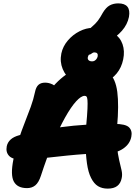

<svg xmlns="http://www.w3.org/2000/svg" viewBox="-20 -1105 820 1136"><path d="M617 11Q584 11 560 -3.5Q536 -18 519 -52Q502 -85 494.5 -138.5Q487 -192 486.5 -251.5Q486 -311 490 -362Q496 -425 497.5 -461Q499 -497 497.5 -513Q496 -529 492 -533.5Q488 -538 481 -538Q460 -538 430 -505Q400 -472 365 -409.5Q330 -347 293.5 -260Q257 -173 222 -65Q209 -25 189 -8.5Q169 8 140 8Q83 8 62 -30.5Q41 -69 59 -160Q72 -225 90 -279Q108 -333 127 -381Q146 -429 162 -473Q178 -517 187 -560Q193 -590 207.5 -603Q222 -616 247 -616Q269 -616 291 -605.5Q313 -595 327 -566L256 -543Q305 -617 371.5 -664Q438 -711 508 -711Q585 -711 624.5 -675Q664 -639 674 -561Q684 -483 673 -357Q667 -289 672 -240.5Q677 -192 685 -158Q693 -124 699 -98.5Q705 -73 700 -51Q694 -20 673.5 -4.5Q653 11 617 11ZM114 -160Q56 -160 34.5 -182Q13 -204 20 -240Q25 -263 43 -279.5Q61 -296 94 -305Q205 -334 344.5 -353Q484 -372 656 -372Q723 -372 743.5 -351.5Q764 -331 757 -296Q749 -253 708.5 -225.5Q668 -198 611 -198Q549 -198 490 -194Q431 -190 377 -184.5Q323 -179 275 -173.5Q227 -168 186.5 -164Q146 -160 114 -160ZM511 -600Q451 -600 410 -626.5Q369 -653 351 -696.5Q333 -740 343 -789Q352 -831 381.5 -865.5Q411 -900 450.5 -920Q490 -940 528 -940Q558 -940 575.5 -918.5Q593 -897 586 -868Q583 -849 570.5 -833.5Q558 -818 537 -807Q518 -797 509.5 -786Q501 -775 500 -768Q497 -756 504 -749Q511 -742 525 -742Q537 -742 546 -750.5Q555 -759 558 -772Q560 -783 555 -789Q550 -795 538 -795Q532 -795 527 -791.5Q522 -788 516.5 -784.5Q511 -781 503 -781Q461 -781 448 -795Q435 -809 441 -842Q449 -882 479 -907.5Q509 -933 555 -933Q616 -933 653.5 -908.5Q691 -884 705 -843.5Q719 -803 709 -754Q699 -705 670.5 -670.5Q642 -636 600.5 -618Q559 -600 511 -600ZM536 -841Q505 -841 491.5 -854Q478 -867 482 -888Q485 -905 495 -917.5Q505 -930 521 -944Q545 -964 559 -982.5Q573 -1001 588 -1029Q607 -1061 629 -1073Q651 -1085 680 -1085Q718 -1085 734 -1065Q750 -1045 743 -1005Q734 -960 701.5 -923Q669 -886 625 -863.5Q581 -841 536 -841Z"/></svg>

Font: Shantell Sans ExtraBold
Style: Italic
Weight: 800
Italic angle: -11°
Designer: Stephen Nixon, Anya Danilova, Shantell Martin
Foundry: Arrow Type
Version: Version 1.011;[c5ecc13dd]